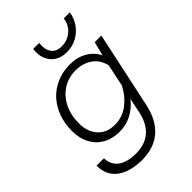

<svg xmlns="http://www.w3.org/2000/svg" viewBox="-280 -905 1209 1209"><g transform="rotate(-45 325.0 -300.0)"><path d="M535 -452 559 -546H618L509 -37Q486 73 419.5 131.5Q353 190 244 190Q177 190 125.5 170Q74 150 45.5 110.5Q17 71 17 12H83Q84 70 126.5 102Q169 134 247 134Q329 134 378.5 90Q428 46 445 -36L465 -134Q429 -88 380 -62Q331 -36 273 -36Q206 -36 158.5 -64Q111 -92 86.5 -140Q62 -188 62 -250Q62 -319 83 -375.5Q104 -432 142 -472.5Q180 -513 233 -535.5Q286 -558 350 -558Q415 -558 464 -529Q513 -500 535 -452ZM281 -88Q348 -88 400.5 -127.5Q453 -167 487 -232L518 -380Q506 -439 459.5 -472.5Q413 -506 349 -506Q283 -506 233 -473.5Q183 -441 155 -384.5Q127 -328 127 -254Q127 -180 168 -134Q209 -88 281 -88ZM391 -625Q343 -625 310.5 -646.5Q278 -668 263 -705.5Q248 -743 255 -790H308Q302 -736 324 -705Q346 -674 394 -674Q444 -674 482 -705.5Q520 -737 527 -790H581Q573 -740 545.5 -703Q518 -666 478 -645.5Q438 -625 391 -625Z"/></g></svg>

Font: Azeret Mono Thin ExtraLight
Style: Italic
Weight: 250
Italic angle: -12°
Version: Version 1.002